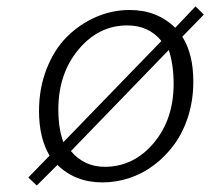

<svg xmlns="http://www.w3.org/2000/svg" viewBox="-20 -553 653 596"><path d="M94.2 22.9 67.9 -2 133.8 -69.8Q101.1 -125.5 101.1 -208Q101.1 -279.3 124.8 -339.4Q148.4 -399.4 187.7 -438.7Q227.1 -478 277.6 -500Q328.1 -522 382.8 -522Q467.3 -522 523.9 -466.8L586.9 -533.2L612.8 -507.8L545.9 -439Q580.1 -385.7 580.1 -299.8Q580.1 -243.2 564.5 -193.1Q548.8 -143.1 521.7 -105.7Q494.6 -68.4 459 -41.3Q423.3 -14.2 382.1 -0.5Q340.8 13.2 297.9 13.2Q213.9 13.2 158.2 -41ZM176.8 -111.8 481 -425.8Q441.9 -474.1 375 -474.1Q286.1 -474.1 223.6 -399.2Q161.1 -324.2 161.1 -212.9Q161.1 -153.3 176.8 -111.8ZM305.2 -35.2Q394.5 -35.2 456.8 -108.6Q519 -182.1 519 -293Q519 -351.6 503.9 -397.9L200.2 -84Q241.2 -35.2 305.2 -35.2Z"/></svg>

Font: Office Code Pro D Light Italic
Style: Regular
Weight: 300
Italic angle: -9°
Designer: Nathan Rutzky & Paul D. Hunt
Foundry: Adobe Systems Incorporated
Version: Version 1.004;PS 001.004;hotconv 1.0.70;makeotf.lib2.5.58329